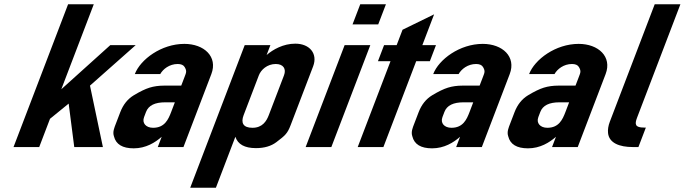

<svg xmlns="http://www.w3.org/2000/svg" viewBox="-20 -687 3242 897"><path d="M43.2 0H163.2L213.6 -132L300.8 -203L326.9 0H460.7L400.4 -287L613.8 -476H495.1L266.4 -270L418.1 -667H298.1Z M735.4 -48 717.1 0H837.1L967.4 -341C998.4 -422.2 933.7 -482 841.3 -482C733.9 -482 636.1 -409.5 609.9 -341H728.6C741.7 -364.3 771.5 -388 810.3 -388C826.2 -388 836.9 -383.3 842.5 -374C853.9 -355 849.9 -347.5 842.4 -328L826.7 -287H746.7C721.7 -287 699.1 -283.8 678.7 -277.5C658.4 -271.2 633.9 -259.3 605.2 -242C576.5 -224.7 555.4 -198.3 541.9 -163L521.2 -109C514.1 -90.3 505.2 -70.7 512.4 -50C521.5 -12.7 552.3 6 604.8 6C661.5 6 705 -21.2 735.4 -48ZM751.9 -209H796.9L779.4 -163C766.5 -129.4 749.4 -90 695.2 -90C662 -90 642.3 -111.9 653.1 -140L662.2 -164C674 -194.9 704.3 -209 751.9 -209Z M1225.6 -430 1243.2 -476H1123.2L868.7 190H988.7L1079.6 -48C1091.1 -12.7 1123.1 5 1175.6 5C1214.8 5 1246.7 -4.3 1271.3 -23C1313 -54.6 1322.9 -63.2 1338.1 -103L1442.9 -377C1465.4 -436 1427.1 -483 1359.6 -483C1303.5 -483 1255.7 -455.9 1225.6 -430ZM1268.3 -388C1303.5 -388 1318.5 -365.5 1306.8 -335L1235.7 -149C1225 -121 1206 -90 1159.4 -90C1115.7 -90 1104.5 -113.1 1118.2 -149L1189.3 -335C1199.1 -360.8 1228.2 -388 1268.3 -388Z M1408 0H1528L1710 -476H1590ZM1627 -573H1747L1783 -667H1663Z M1651.2 0H1771.2L1924.4 -401H1988.2L2016.8 -476H1953.1L2008.1 -620L1860.6 -548L1833.1 -476H1774.3L1745.7 -401H1804.4Z M2129.4 -48 2111.1 0H2231.1L2361.4 -341C2392.4 -422.2 2327.7 -482 2235.3 -482C2127.9 -482 2030.1 -409.5 2003.9 -341H2122.6C2135.7 -364.3 2165.5 -388 2204.3 -388C2220.2 -388 2230.9 -383.3 2236.5 -374C2247.9 -355 2243.9 -347.5 2236.4 -328L2220.7 -287H2140.7C2115.7 -287 2093.1 -283.8 2072.7 -277.5C2052.4 -271.2 2027.9 -259.3 1999.2 -242C1970.5 -224.7 1949.4 -198.3 1935.9 -163L1915.2 -109C1908.1 -90.3 1899.2 -70.7 1906.4 -50C1915.5 -12.7 1946.3 6 1998.8 6C2055.5 6 2099 -21.2 2129.4 -48ZM2145.9 -209H2190.9L2173.4 -163C2160.5 -129.4 2143.4 -90 2089.2 -90C2056 -90 2036.3 -111.9 2047.1 -140L2056.2 -164C2068 -194.9 2098.3 -209 2145.9 -209Z M2577.4 -48 2559.1 0H2679.1L2809.4 -341C2840.4 -422.2 2775.7 -482 2683.3 -482C2575.9 -482 2478.1 -409.5 2451.9 -341H2570.6C2583.7 -364.3 2613.5 -388 2652.3 -388C2668.2 -388 2678.9 -383.3 2684.5 -374C2695.9 -355 2691.9 -347.5 2684.4 -328L2668.7 -287H2588.7C2563.7 -287 2541.1 -283.8 2520.7 -277.5C2500.4 -271.2 2475.9 -259.3 2447.2 -242C2418.5 -224.7 2397.4 -198.3 2383.9 -163L2363.2 -109C2356.1 -90.3 2347.2 -70.7 2354.4 -50C2363.5 -12.7 2394.3 6 2446.8 6C2503.5 6 2547 -21.2 2577.4 -48ZM2593.9 -209H2638.9L2621.4 -163C2608.5 -129.4 2591.4 -90 2537.2 -90C2504 -90 2484.3 -111.9 2495.1 -140L2504.2 -164C2516 -194.9 2546.3 -209 2593.9 -209Z M3158.7 -667H3038.7L2828.9 -118C2821.8 -99.3 2819.1 -81.8 2820.7 -65.5C2825.5 -18.8 2874.1 0 2936.3 0H2962.6L2997.4 -91H2988.6C2947.7 -91 2944.2 -105.7 2956.2 -137Z"/></svg>

Font: Din Kursivschrift
Style: Breit
Weight: 400
Version: Version 1.089